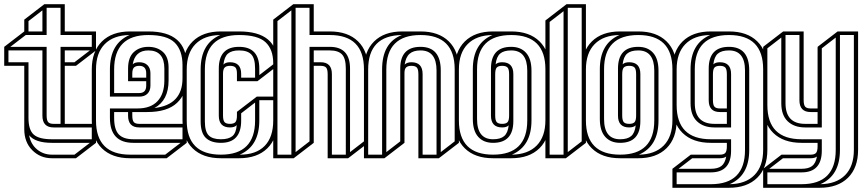

<svg xmlns="http://www.w3.org/2000/svg" viewBox="-20 -750 4087 910"><path d="M267 -584V-713H201V-584H102L29 -528H201V-203Q201 -179 208.5 -171Q216 -163 234 -163H267V-528H415V-584ZM115 -650V-601H181V-701ZM287 -455H333L406 -511H287ZM234 -146Q181 -146 181 -202V-511H20V-455H115V-191Q115 -134 140 -112Q165 -90 226 -90H415V-146ZM226 -73Q147 -73 118 -109Q126 -66 156 -41.5Q186 -17 226 -17H333L406 -73ZM226 0Q171 0 133 -38Q95 -76 95 -138V-438H0V-528L95 -601V-657L190 -730H287V-601H435V-511L340 -438H287V-163H435V-73L340 0Z M597 0Q511 0 463 -47Q415 -94 415 -179V-421Q415 -506 463 -553.5Q511 -601 597 -601H682H683Q865 -601 865 -441V-379Q865 -306 819 -262.5Q773 -219 678 -219H643H632H607V-203Q607 -179 614.5 -171Q622 -163 640 -163H865V-73L770 0ZM607 -401V-382H673V-403Q673 -438 640 -438Q623 -438 615 -430Q607 -422 607 -401ZM640 -146Q587 -146 587 -202V-219H521V-191Q521 -136 543 -113Q565 -90 612 -90H845V-146ZM587 -365V-425Q587 -478 614 -503Q641 -528 683 -528Q725 -528 752 -504Q779 -480 779 -430V-369Q779 -274 712 -238Q845 -253 845 -379V-441Q845 -511 808.5 -547.5Q772 -584 683 -584Q521 -584 521 -421V-309H640Q673 -309 673 -344V-365ZM612 -73Q501 -73 501 -191V-236H632Q694 -236 726.5 -270.5Q759 -305 759 -369V-425Q759 -511 683 -511Q620 -511 609 -445Q618 -455 640 -455Q665 -455 679 -441Q693 -427 693 -403V-344Q693 -320 679 -306Q665 -292 640 -292H501V-421Q501 -544 594 -584Q518 -583 476.5 -541Q435 -499 435 -421V-179Q435 -17 597 -17H763L836 -73Z M1027 -73Q980 -73 955.5 -96.5Q931 -120 931 -175V-421Q931 -544 1024 -584Q948 -583 906.5 -541Q865 -499 865 -421V-179Q865 -17 1027 -17Q1189 -17 1189 -179V-264L1123 -213V-178Q1123 -73 1027 -73ZM1070 -146Q1017 -146 1017 -202V-425Q1017 -528 1113 -528Q1209 -528 1209 -425V-394L1275 -445V-450Q1275 -516 1238.5 -550Q1202 -584 1113 -584Q951 -584 951 -421V-175Q951 -127 969 -108.5Q987 -90 1027 -90Q1063 -90 1081 -104.5Q1099 -119 1102 -157Q1092 -146 1070 -146ZM1123 -382H1189V-425Q1189 -473 1171 -492Q1153 -511 1113 -511Q1078 -511 1060.5 -496Q1043 -481 1039 -444Q1049 -455 1070 -455Q1123 -455 1123 -400ZM1209 -179Q1209 -57 1116 -17H1117Q1194 -17 1234.5 -58.5Q1275 -100 1275 -179V-275H1209ZM1027 0Q941 0 893 -47Q845 -94 845 -179V-421Q845 -506 893 -553.5Q941 -601 1027 -601H1112H1113Q1295 -601 1295 -450V-438L1200 -365H1103V-401Q1103 -423 1095.5 -430.5Q1088 -438 1070 -438Q1053 -438 1045 -430Q1037 -422 1037 -401V-203Q1037 -179 1044.5 -171Q1052 -163 1070 -163Q1088 -163 1095.5 -171Q1103 -179 1103 -203V-220L1197 -292H1295V-179Q1295 -94 1247 -47Q1199 0 1113 0Z M1275 0V-657L1370 -730H1467V-601H1543Q1629 -601 1677 -554Q1725 -507 1725 -422V-73L1630 0H1533V-398Q1533 -422 1525.5 -430Q1518 -438 1500 -438H1467V-73L1372 0ZM1447 -584V-713H1381V-29L1447 -80V-528H1543Q1639 -528 1639 -425V-29L1705 -80V-422Q1705 -584 1543 -584ZM1295 -17H1361V-701L1295 -650ZM1553 -399V-17H1619V-425Q1619 -473 1601 -492Q1583 -511 1543 -511H1467V-455H1500Q1553 -455 1553 -399Z M1705 0V-421Q1705 -506 1753 -553.5Q1801 -601 1887 -601H1973Q2059 -601 2107 -554Q2155 -507 2155 -422V-73L2060 0H1963V-398Q1963 -422 1955.5 -430Q1948 -438 1930 -438Q1913 -438 1905 -430.5Q1897 -423 1897 -404V-73L1802 0ZM1725 -421V-17H1791V-421Q1791 -548 1885 -584Q1725 -582 1725 -421ZM2069 -416V-29L2135 -80V-422Q2135 -584 1973 -584Q1811 -584 1811 -421V-29L1877 -80V-425Q1877 -528 1973 -528Q2069 -528 2069 -416ZM1983 -399V-17H2049V-416Q2049 -511 1973 -511Q1939 -511 1921 -495Q1903 -479 1898 -444Q1909 -455 1930 -455Q1983 -455 1983 -399Z M2317 0Q2231 0 2183 -47Q2135 -94 2135 -179V-421Q2135 -506 2183 -553.5Q2231 -601 2317 -601H2402H2403Q2489 -601 2537 -554Q2585 -507 2585 -422V-180Q2585 -95 2537 -47.5Q2489 0 2403 0H2318ZM2327 -203Q2327 -179 2334.5 -171Q2342 -163 2360 -163Q2378 -163 2385.5 -171Q2393 -179 2393 -203V-398Q2393 -422 2385.5 -430Q2378 -438 2360 -438Q2342 -438 2334.5 -430Q2327 -422 2327 -398ZM2317 -73Q2272 -73 2246.5 -101.5Q2221 -130 2221 -186V-422Q2221 -544 2314 -584Q2238 -583 2196.5 -541Q2155 -499 2155 -421V-179Q2155 -17 2317 -17Q2479 -17 2479 -179V-415Q2479 -511 2403 -511Q2368 -511 2350.5 -496Q2333 -481 2329 -445Q2339 -455 2360 -455Q2413 -455 2413 -399V-176Q2413 -73 2317 -73ZM2360 -146Q2307 -146 2307 -202V-425Q2307 -528 2403 -528Q2448 -528 2473.5 -499.5Q2499 -471 2499 -415V-179Q2499 -57 2406 -17Q2482 -18 2523.5 -60Q2565 -102 2565 -180V-422Q2565 -584 2403 -584Q2241 -584 2241 -422V-186Q2241 -90 2317 -90Q2352 -90 2369.5 -105Q2387 -120 2391 -156Q2381 -146 2360 -146Z M2565 0V-653L2665 -730H2757V-73L2662 0ZM2737 -80V-713H2671V-29ZM2585 -646V-17H2651V-697Z M2919 0Q2833 0 2785 -47Q2737 -94 2737 -179V-421Q2737 -506 2785 -553.5Q2833 -601 2919 -601H3004H3005Q3091 -601 3139 -554Q3187 -507 3187 -422V-180Q3187 -95 3139 -47.5Q3091 0 3005 0H2920ZM2929 -203Q2929 -179 2936.5 -171Q2944 -163 2962 -163Q2980 -163 2987.5 -171Q2995 -179 2995 -203V-398Q2995 -422 2987.5 -430Q2980 -438 2962 -438Q2944 -438 2936.5 -430Q2929 -422 2929 -398ZM2919 -73Q2874 -73 2848.5 -101.5Q2823 -130 2823 -186V-422Q2823 -544 2916 -584Q2840 -583 2798.5 -541Q2757 -499 2757 -421V-179Q2757 -17 2919 -17Q3081 -17 3081 -179V-415Q3081 -511 3005 -511Q2970 -511 2952.5 -496Q2935 -481 2931 -445Q2941 -455 2962 -455Q3015 -455 3015 -399V-176Q3015 -73 2919 -73ZM2962 -146Q2909 -146 2909 -202V-425Q2909 -528 3005 -528Q3050 -528 3075.5 -499.5Q3101 -471 3101 -415V-179Q3101 -57 3008 -17Q3084 -18 3125.5 -60Q3167 -102 3167 -180V-422Q3167 -584 3005 -584Q2843 -584 2843 -422V-186Q2843 -90 2919 -90Q2954 -90 2971.5 -105Q2989 -120 2993 -156Q2983 -146 2962 -146Z M3273 -422V-261Q3273 -163 3366 -163H3425V-219H3392Q3339 -219 3339 -275V-425Q3339 -528 3435 -528Q3531 -528 3531 -416V-39Q3531 83 3438 123Q3514 122 3555.5 80Q3597 38 3597 -40V-422Q3597 -584 3435 -584Q3273 -584 3273 -422ZM3392 -236H3425V-398Q3425 -422 3417.5 -430Q3410 -438 3392 -438Q3374 -438 3366.5 -430Q3359 -422 3359 -398V-276Q3359 -252 3366.5 -244Q3374 -236 3392 -236ZM3392 0H3261L3196 50H3349Q3382 50 3399 37Q3416 24 3422 -8Q3411 0 3392 0ZM3167 140V50L3254 -17H3392Q3410 -17 3417.5 -25Q3425 -33 3425 -57V-73H3349Q3263 -73 3215 -120Q3167 -167 3167 -252V-421Q3167 -506 3215 -553.5Q3263 -601 3349 -601H3435Q3521 -601 3569 -554Q3617 -507 3617 -422V-40Q3617 45 3569 92.5Q3521 140 3435 140ZM3366 -146Q3314 -146 3283.5 -175Q3253 -204 3253 -261V-422Q3253 -544 3346 -584Q3270 -583 3228.5 -541Q3187 -499 3187 -421V-252Q3187 -90 3349 -90H3445V-36Q3445 67 3349 67H3187V123H3349Q3511 123 3511 -39V-416Q3511 -511 3435 -511Q3400 -511 3382.5 -496Q3365 -481 3361 -445Q3371 -455 3392 -455Q3445 -455 3445 -399V-146Z M3597 140V50L3684 -17H3822Q3840 -17 3847.5 -25Q3855 -33 3855 -57V-73H3779Q3693 -73 3645 -120Q3597 -167 3597 -252V-527H3600L3597 -528L3692 -601H3789V-276Q3789 -252 3796.5 -244Q3804 -236 3822 -236H3855V-527H3858L3855 -528L3950 -601H4047V-40Q4047 45 3999 92.5Q3951 140 3865 140ZM3961 -39Q3961 83 3868 123Q3944 122 3985.5 80Q4027 38 4027 -40V-584H3961ZM3822 -219Q3769 -219 3769 -275V-584H3703V-261Q3703 -163 3796 -163H3855V-219ZM3822 0H3691L3626 50H3779Q3812 50 3829 37Q3846 24 3852 -8Q3841 0 3822 0ZM3796 -146Q3744 -146 3713.5 -175Q3683 -204 3683 -261V-572L3617 -521V-252Q3617 -90 3779 -90H3875V-36Q3875 67 3779 67H3617V123H3779Q3941 123 3941 -39V-572L3875 -521V-146Z"/></svg>

Font: Imposible
Style: Regular
Weight: 400
Designer: Rodrigo Fuenzalida
Foundry: fragTYPE
Version: Version 1.000